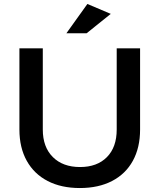

<svg xmlns="http://www.w3.org/2000/svg" viewBox="-20 -944 804 969"><path d="M383 5Q289 5 220.5 -30.5Q152 -66 115 -132.5Q78 -199 78 -290V-700H196V-290Q196 -202 246.5 -151.5Q297 -101 384 -101Q470 -101 519.5 -151Q569 -201 569 -290V-700H687V-290Q687 -199 650.5 -132.5Q614 -66 545.5 -30.5Q477 5 383 5ZM417 -776H315L421 -924L539 -874Z"/></svg>

Font: Sapa
Style: Regular
Weight: 400
Version: Version 1.20 June 8, 2016